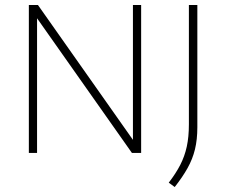

<svg xmlns="http://www.w3.org/2000/svg" viewBox="-20 -615 910 772"><path d="M96 0V-595H132.5L527 -35H514.5V-595H547.5V0H510.5L116 -560H129V0ZM682.5 137 658.5 119.5Q687 82.5 704.8 48Q722.5 13.5 731 -25.5Q739.5 -64.5 739.5 -115V-595H773.5V-103.5Q773.5 -54 764 -14.8Q754.5 24.5 734.2 60.8Q714 97 682.5 137Z"/></svg>

Font: Encode Sans SC Thin
Style: Regular
Weight: 250
Designer: Multiple Designers
Foundry: Impallari Type
Version: Version 3.002